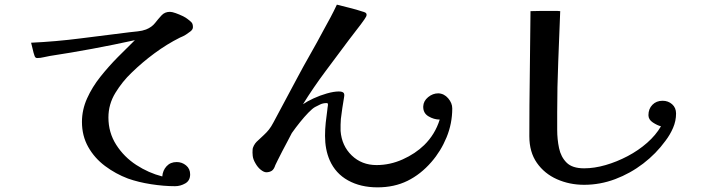

<svg xmlns="http://www.w3.org/2000/svg" viewBox="-20 -775 3040 827"><path d="M811 -658Q811 -648 800 -639.5Q789 -631 781 -626Q775 -622 768.5 -619Q762 -616 755 -613Q699 -585 645.5 -545.5Q592 -506 547 -462Q507 -424 477 -375Q447 -326 447 -269Q447 -204 480.5 -151.5Q514 -99 567 -64.5Q620 -30 679 -15Q681 -41 697.5 -59Q714 -77 741 -77Q764 -77 781.5 -62.5Q799 -48 799 -24Q799 3 778 15Q757 27 734 27Q686 27 631 18.5Q576 10 531 -6Q478 -26 432.5 -60Q387 -94 360 -142Q333 -190 333 -250Q333 -302 355 -351Q377 -400 412.5 -444.5Q448 -489 487.5 -529Q527 -569 561 -602Q470 -582 378.5 -565Q287 -548 195 -534Q182 -532 168 -528.5Q154 -525 140 -525Q132 -525 129 -534Q124 -548 121 -562.5Q118 -577 114 -591Q221 -596 326 -609.5Q431 -623 537 -636Q554 -638 573.5 -640Q593 -642 609 -648Q634 -658 648 -676Q662 -694 676 -709Q690 -724 712 -724Q721 -724 736.5 -718.5Q752 -713 766.5 -706Q781 -699 788 -693Q799 -685 805 -678.5Q811 -672 811 -658Z M1928 -308Q1928 -243 1903.5 -183.5Q1879 -124 1838 -77Q1792 -24 1735 4Q1678 32 1606 32Q1533 32 1479 2Q1425 -28 1400 -85Q1380 -131 1380 -190Q1380 -218 1383 -246.5Q1386 -275 1390 -303Q1390 -305 1390.5 -308Q1391 -311 1391 -312Q1393 -322 1392.5 -326.5Q1392 -331 1387 -331Q1371 -331 1359 -325Q1347 -319 1337 -314Q1326 -308 1308.5 -290Q1291 -272 1272.5 -249Q1254 -226 1237 -202Q1230 -188 1218.5 -166.5Q1207 -145 1195.5 -123Q1184 -101 1176 -84.5Q1168 -68 1166 -64Q1160 -45 1150 -39Q1140 -33 1127 -33Q1117 -33 1103.5 -43.5Q1090 -54 1080 -72Q1070 -89 1068.5 -104Q1067 -119 1068 -129Q1068 -138 1073.5 -148Q1079 -158 1085 -164Q1104 -182 1116.5 -193.5Q1129 -205 1138.5 -217Q1148 -229 1158 -248L1259 -437Q1286 -488 1316 -540.5Q1346 -593 1373 -644Q1388 -671 1403 -699Q1418 -727 1431 -755Q1458 -748 1486.5 -741Q1515 -734 1542 -725Q1547 -724 1553 -721Q1559 -718 1559 -711Q1559 -706 1555.5 -701Q1552 -696 1550 -692Q1534 -669 1516.5 -647Q1499 -625 1482 -602Q1432 -535 1380.5 -466Q1329 -397 1285 -326Q1302 -338 1330 -351Q1358 -364 1388 -372.5Q1418 -381 1439 -381Q1453 -381 1459 -376Q1465 -371 1462 -356Q1457 -328 1454.5 -309.5Q1452 -291 1452 -291Q1447 -261 1447 -238Q1447 -215 1447 -211Q1452 -147 1495 -105.5Q1538 -64 1602 -64Q1660 -64 1714.5 -88.5Q1769 -113 1807 -150Q1854 -196 1874 -260Q1849 -260 1825.5 -274Q1802 -288 1803 -317Q1804 -340 1824 -356.5Q1844 -373 1868 -373Q1893 -372 1910.5 -351.5Q1928 -331 1928 -308Z M2892 -286Q2892 -254 2879 -224Q2866 -194 2846 -168Q2806 -113 2750.5 -70.5Q2695 -28 2630 -3.5Q2565 21 2496 21Q2433 21 2379 -3Q2325 -27 2292.5 -73.5Q2260 -120 2260 -188Q2260 -322 2262 -458Q2264 -594 2265 -727Q2291 -728 2315.5 -728Q2340 -728 2365 -728Q2373 -728 2379.5 -728Q2386 -728 2393 -727Q2389 -619 2384.5 -509.5Q2380 -400 2380 -291V-216Q2380 -175 2388 -137Q2396 -99 2420.5 -74.5Q2445 -50 2496 -50Q2540 -50 2588.5 -64Q2637 -78 2683.5 -102.5Q2730 -127 2767.5 -160Q2805 -193 2827 -231Q2811 -235 2792 -247.5Q2773 -260 2773 -279Q2773 -306 2790 -323.5Q2807 -341 2834 -341Q2858 -341 2875 -326Q2892 -311 2892 -286Z"/></svg>

Font: Kaisei Decol
Style: Bold
Weight: 700
Designer: Font-Kai, 金井和夫
Foundry: KAZUO KANAI
Version: Version 5.003